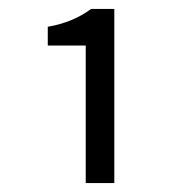

<svg xmlns="http://www.w3.org/2000/svg" viewBox="-20 -850 407 430"><path d="M87 -748V-790Q144 -800 184 -830H236V-440H172V-748Z"/></svg>

Font: RibengUni
Style: Regular
Weight: 400
Designer: (1) Dr. Andrew Glass (Senior Program Manager at Microsoft Corporation)
(2) Bivuti Chakma (Chakma Font Designer & Keyboar
Foundry: Bivuti Chakma
Version: Version 2.2022; Updated on: 03 June 2022; Friday